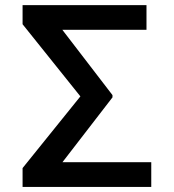

<svg xmlns="http://www.w3.org/2000/svg" viewBox="-20 -736 685 756"><path d="M575.6 -97.3V0H68.9V-74.2L296.5 -356.5L68.9 -640.6V-715.9H556.8V-618.6H225.5L422.9 -361.5V-352.6L225.9 -97.3Z"/></svg>

Font: Inter UI Medium
Style: Regular
Weight: 500
Designer: Rasmus Andersson
Foundry: rsms
Version: 3.2;8d6f07862